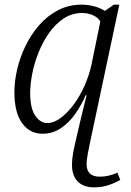

<svg xmlns="http://www.w3.org/2000/svg" viewBox="-20 -566 564 827"><path d="M384 241Q340 241 315 216Q290 191 290 143Q290 122 294.5 96Q299 70 305 45Q316 -3 324 -37Q332 -71 339 -99Q346 -127 353 -156H349Q331 -114 304.5 -76Q278 -38 242.5 -14Q207 10 163 10Q108 10 75 -36Q42 -82 42 -169Q42 -216 54 -267.5Q66 -319 90 -368.5Q114 -418 149 -458Q184 -498 230 -522Q276 -546 332 -546Q358 -546 385 -539Q412 -532 432 -519L470 -546H494L369 42Q363 72 358 97Q353 122 353 141Q353 195 410 195Q447 195 486 178L498 209Q473 223 445.5 232Q418 241 384 241ZM183 -36Q212 -36 241.5 -58Q271 -80 298 -116.5Q325 -153 344.5 -197.5Q364 -242 374 -287L412 -473Q405 -488 383.5 -499Q362 -510 334 -510Q290 -510 254.5 -486.5Q219 -463 192 -425Q165 -387 146.5 -341Q128 -295 119 -249Q110 -203 110 -166Q110 -99 132 -67.5Q154 -36 183 -36Z"/></svg>

Font: Noto Serif Light
Style: Italic
Weight: 300
Italic angle: -12°
Designer: Monotype Design Team
Foundry: Monotype Imaging Inc.
Version: Version 2.013